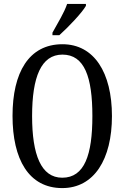

<svg xmlns="http://www.w3.org/2000/svg" viewBox="-20 -951 637 981"><path d="M248 -784V-771H283C331 -814 399 -886 419 -921V-931H323C308 -886 276 -835 248 -784ZM298 10C461 10 552 -137 552 -358C552 -580 461 -725 299 -725C127 -725 44 -580 44 -359C44 -137 127 10 298 10ZM298 -43C190 -43 144 -160 144 -358C144 -557 190 -672 299 -672C412 -672 452 -557 452 -358C452 -160 412 -43 298 -43Z"/></svg>

Font: Noto Serif Sinhala ExtraCondensed
Style: Regular
Weight: 400
Width: 2
Designer: Jelle Bosma - Monotype Design Team
Foundry: Monotype Imaging Inc.
Version: Version 2.007